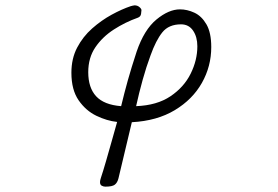

<svg xmlns="http://www.w3.org/2000/svg" viewBox="-20 -533 1040 718"><path d="M423 134Q419 150 409.5 157.5Q400 165 374 165Q367 165 360.5 161.5Q354 158 354 148Q354 142 357 133Q366 106 376.5 69.5Q387 33 398 -6Q409 -45 418 -77Q380 -81 340.5 -100Q301 -119 274 -158Q247 -197 247 -261Q247 -314 268.5 -355Q290 -396 324.5 -426.5Q359 -457 397.5 -478Q436 -499 469 -510L477 -512Q479 -512 480.5 -512.5Q482 -513 483 -513Q494 -513 501.5 -506.5Q509 -500 509 -495Q509 -491 507.5 -481Q506 -471 496 -467Q448 -450 405.5 -422.5Q363 -395 336.5 -356Q310 -317 310 -263Q310 -205 339.5 -173Q369 -141 433 -136Q445 -186 458 -232.5Q471 -279 491 -340Q519 -422 565 -460Q611 -498 653 -498Q680 -498 707 -485.5Q734 -473 752 -442Q770 -411 770 -357Q770 -285 735 -223Q700 -161 633.5 -121Q567 -81 473 -76ZM489 -136Q567 -139 617.5 -173Q668 -207 693 -257.5Q718 -308 718 -360Q718 -395 702 -418.5Q686 -442 657 -442Q611 -442 587 -412Q563 -382 543 -326Q527 -283 513.5 -234.5Q500 -186 489 -136Z"/></svg>

Font: Moon Stars Kai T HW
Style: Regular
Weight: 400
Designer: GuiWonder
Version: Version 1.101